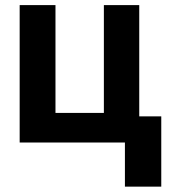

<svg xmlns="http://www.w3.org/2000/svg" viewBox="-20 -550 669 741"><path d="M517.4 0H55.9V-530.3H194.1V-114.2H380.9V-530.3H517.4ZM602.4 170.3H462.1V-100.9H602.4Z"/></svg>

Font: WEMIX Pretendard Variable
Style: Regular
Weight: 400
Designer: Base glyphs from Inter by Rasmus Andersson; Hangeul glyphs from Noto Sans CJK(Source Han Sans) by Jang Soo-young and Kan
Foundry: Kil Hyung-jin
Version: Version 1.000;Glyphs 3.2 (3208)